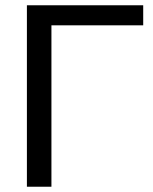

<svg xmlns="http://www.w3.org/2000/svg" viewBox="-20 -708 582 728"><path d="M523 -688V-612H175V0H82V-688Z"/></svg>

Font: Libra Sans
Style: Regular
Weight: 400
Foundry: Context Ltd
Version: Version 1.000; ttfautohint (v1.3)